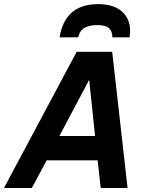

<svg xmlns="http://www.w3.org/2000/svg" viewBox="-74 -933 726 953"><path d="M559.1 0H425.8L410.6 -137.2H157.7L84 0H-54.2L306.6 -675.8H482.9ZM397.9 -257.8 368.7 -537.1 220.7 -257.8ZM568.8 -747.6H483.9Q483.9 -779.3 466.1 -793.9Q448.2 -808.6 408.7 -808.6Q370.6 -808.6 346.4 -795.4Q322.3 -782.2 314 -747.6H221.7Q248.5 -912.6 413.6 -912.6Q488.3 -912.6 530 -877Q571.8 -841.3 571.8 -779.8Q571.8 -761.2 568.8 -747.6Z"/></svg>

Font: Cadman
Style: Bold Italic
Weight: 700
Italic angle: -12°
Designer: Paul James MIller
Foundry: High-Logic / Made with FontCreator
Version: Version 2.114;March 28, 2021;FontCreator 13.0.0.2683 64-bit